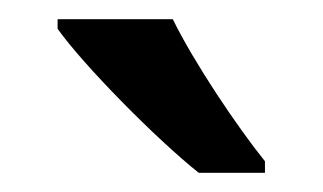

<svg xmlns="http://www.w3.org/2000/svg" viewBox="-20 -786 336 200"><path d="M160 -766H40V-756C67 -718 143 -641 187 -606H256V-618C227 -654 182 -721 160 -766Z"/></svg>

Font: Noto Sans Khmer UI SemiCondensed Medium
Style: Regular
Weight: 500
Width: 4
Designer: Danh Hong and the Monotype Design Team
Foundry: Monotype Imaging Inc.
Version: Version 2.002